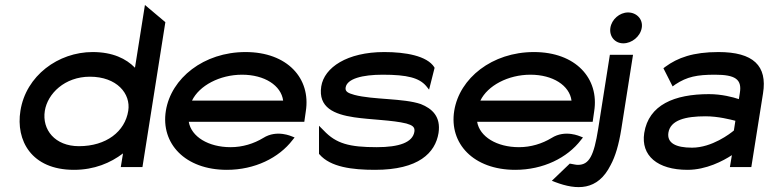

<svg xmlns="http://www.w3.org/2000/svg" viewBox="-20 -671 3087 771"><path d="M62 -226C43 -108 105 11 277 11C359 11 424 -17 474 -55L465 0H552L644 -582L562 -651L522 -399C487 -435 433 -462 352 -462C214 -462 84 -367 62 -226ZM160 -226C171 -295 240 -363 341 -363C449 -363 506 -295 495 -226C482 -143 407 -84 297 -84C201 -84 148 -150 160 -226Z M646 -226C625 -95 723 11 891 11C1003 11 1100 -37 1155 -109L1163 -119L1153 -123C1152 -123 1092 -152 1037 -117C999 -94 954 -80 906 -80C817 -80 748 -122 738 -182H1202L1208 -224C1229 -356 1134 -462 966 -462C798 -462 667 -357 646 -226ZM751 -267C780 -327 862 -371 952 -371C1042 -371 1109 -328 1117 -267Z M1270 -324C1257 -239 1322 -212 1402 -200C1469 -190 1556 -189 1612 -175C1636 -168 1647 -161 1644 -142C1637 -99 1583 -80 1493 -80C1383 -80 1330 -94 1280 -147L1261 -166V-53L1263 -51C1307 0 1394 11 1486 11C1661 11 1728 -57 1741 -137C1751 -203 1715 -235 1670 -253C1600 -277 1478 -270 1403 -290C1378 -297 1365 -303 1368 -320C1374 -355 1435 -371 1517 -371C1617 -371 1663 -358 1691 -326L1703 -311L1725 -398L1724 -401C1695 -447 1608 -462 1523 -462C1374 -462 1282 -400 1270 -324Z M1804 -226C1783 -95 1881 11 2049 11C2161 11 2258 -37 2313 -109L2321 -119L2311 -123C2310 -123 2250 -152 2195 -117C2157 -94 2112 -80 2064 -80C1975 -80 1906 -122 1896 -182H2360L2366 -224C2387 -356 2292 -462 2124 -462C1956 -462 1825 -357 1804 -226ZM1909 -267C1938 -327 2020 -371 2110 -371C2200 -371 2267 -328 2275 -267Z M2196 55 2209 60C2296 93 2380 96 2432 -8C2451 -43 2465 -90 2475 -153L2522 -451H2429L2382 -153C2365 -46 2346 -9 2301 -9C2293 -9 2285 -11 2274 -13L2268 -14ZM2431 -559C2426 -525 2449 -497 2483 -497C2517 -497 2551 -524 2557 -559C2563 -594 2536 -621 2502 -621C2468 -621 2436 -593 2431 -559Z M2567 -137C2553 -46 2620 11 2741 11C2816 11 2884 -25 2919 -48L2911 0H2997L3044 -296C3062 -407 3005 -462 2865 -462C2763 -462 2701 -439 2652 -403L2644 -397L2681 -324L2692 -332C2739 -363 2779 -371 2851 -371C2932 -371 2960 -353 2951 -298L2947 -273C2923 -281 2878 -293 2827 -293C2688 -293 2585 -250 2567 -137ZM2664 -138C2672 -189 2733 -204 2813 -204C2864 -204 2913 -191 2933 -186L2927 -147C2913 -135 2839 -78 2759 -78C2693 -78 2658 -97 2664 -138Z"/></svg>

Font: Charger Pro
Style: ExBdSuExtObl
Weight: 400
Designer: Jasper
Foundry: Cannot Into Space Fonts
Version: Version 1.09